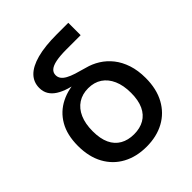

<svg xmlns="http://www.w3.org/2000/svg" viewBox="-204 -855 992 992"><g transform="rotate(-45 292.0 -358.5)"><path d="M292 11.7Q218.3 11.7 162.4 -18.6Q106.4 -48.8 75.2 -105.7Q43.9 -162.6 43.9 -242.2Q43.9 -322.3 75.2 -376.5Q106.4 -430.7 162.4 -458.7Q218.3 -486.8 292 -486.8V-469.7Q250.5 -478 217.5 -488.3Q184.6 -498.5 161.6 -513.2Q138.7 -527.8 126.5 -548.1Q114.3 -568.4 114.3 -595.7Q114.3 -637.7 142.8 -667Q171.4 -696.3 229.2 -711.9Q287.1 -727.5 374 -727.5H458.5V-637.2H355.5Q307.1 -637.2 277.6 -631.1Q248 -625 234.4 -613Q220.7 -601.1 220.7 -582.5Q220.7 -567.4 229.2 -555.7Q237.8 -543.9 254.9 -534.4Q272 -524.9 297.9 -516.6Q323.7 -508.3 358.4 -499Q395 -489.7 428 -469.2Q460.9 -448.7 486.1 -417Q511.2 -385.3 525.6 -341.8Q540 -298.3 540 -243.2Q540 -163.1 508.8 -106Q477.5 -48.8 421.9 -18.6Q366.2 11.7 292 11.7ZM292 -79.6Q335.4 -79.6 366.9 -97.7Q398.4 -115.7 415.3 -151.9Q432.1 -188 432.1 -242.2Q432.1 -296.9 415 -335.7Q397.9 -374.5 366.7 -395.3Q335.4 -416 292 -416Q249 -416 217.3 -395.3Q185.5 -374.5 168.5 -335.7Q151.4 -296.9 151.4 -242.2Q151.4 -187.5 168.2 -151.6Q185.1 -115.7 216.8 -97.7Q248.5 -79.6 292 -79.6Z"/></g></svg>

Font: Inter 18pt Medium
Style: Regular
Weight: 500
Designer: Rasmus Andersson
Foundry: rsms
Version: Version 4.001;git-66647c0bb